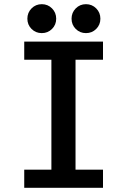

<svg xmlns="http://www.w3.org/2000/svg" viewBox="-20 -899 610 919"><path d="M229 -760.5Q209 -740.5 180 -740.5Q151 -740.5 131 -760.5Q111 -780.5 111 -809.5Q111 -838.5 131 -858.8Q151 -879 180 -879Q209 -879 229 -858.8Q249 -838.5 249 -809.5Q249 -780.5 229 -760.5ZM440.5 -760.5Q420.5 -740.5 391.5 -740.5Q362.5 -740.5 342.5 -760.5Q322.5 -780.5 322.5 -809.5Q322.5 -838.5 342.5 -858.8Q362.5 -879 391.5 -879Q420.5 -879 440.5 -858.8Q460.5 -838.5 460.5 -809.5Q460.5 -780.5 440.5 -760.5ZM473 -613H341.5V-87H473V0H96V-87H226V-613H96V-700H473Z"/></svg>

Font: League Mono Narrow Medium
Style: Regular
Weight: 500
Width: 3
Designer: Tyler Finck
Foundry: The League of Moveable Type / Tyler Finck
Version: Version 2.210